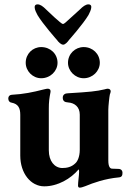

<svg xmlns="http://www.w3.org/2000/svg" viewBox="-20 -840 591 881"><path d="M270 -635C279 -635 290 -647 297 -657C297 -657 361 -729 386 -771C391 -781 399 -796 399 -808C399 -815 395 -820 386 -820C373 -820 360 -810 346 -796C318 -770 307 -760 281 -737C275 -732 272 -730 268 -730C261 -730 200 -788 192 -796C177 -811 165 -820 152 -820C142 -820 139 -814 139 -807C139 -795 147 -781 152 -771C177 -729 241 -657 241 -657C248 -647 260 -635 270 -635ZM169 -481C211 -481 244 -514 244 -552C244 -593 211 -624 169 -624C130 -624 98 -593 98 -552C98 -514 130 -481 169 -481ZM364 -481C405 -481 438 -514 438 -552C438 -593 405 -624 364 -624C325 -624 292 -593 292 -552C292 -514 325 -481 364 -481ZM346 21C354 21 363 17 372 14C408 -1 461 -20 525 -26C539 -27 542 -35 542 -47C542 -58 535 -65 523 -65L495 -66C486 -66 477 -73 477 -104V-336C477 -353 482 -398 484 -406C486 -412 488 -417 488 -421C488 -429 482 -433 473 -433C470 -433 464 -431 460 -430C422 -421 392 -418 292 -412C279 -412 268 -406 268 -392C268 -376 277 -371 292 -370C323 -368 346 -349 346 -314V-153C346 -118 334 -98 326 -91C308 -73 286 -69 265 -69C230 -70 204 -101 204 -150V-342C204 -372 206 -388 212 -419C213 -429 207 -433 199 -433C192 -433 185 -430 178 -429C131 -417 89 -408 33 -405C23 -404 18 -397 18 -388C18 -376 25 -370 33 -369C64 -363 73 -344 73 -313V-126C73 -45 121 15 183 15C245 15 305 -20 341 -63C342 -62 343 -57 343 -52C343 -37 338 -4 338 11C338 18 341 21 346 21Z"/></svg>

Font: EB Garamond
Style: Bold
Weight: 700
Designer: Georg Duffner and Octavio Pardo
Foundry: Georg Duffner
Version: Version 1.000;PS 001.000;hotconv 1.0.88;makeotf.lib2.5.64775